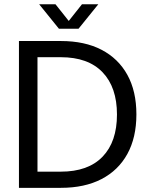

<svg xmlns="http://www.w3.org/2000/svg" viewBox="-20 -902 717 922"><path d="M71 0V-705H272.7Q386.7 -705 467.5 -663Q548.3 -621 591.7 -542.4Q635 -463.8 635 -352.8Q635 -241.8 591.7 -162.9Q548.3 -84 467.4 -42Q386.5 0 272.5 0ZM160 -42.2 126.9 -77.7H271.9Q403.3 -77.7 472.5 -149.5Q541.7 -221.3 541.7 -352Q541.7 -482.7 472.5 -555Q403.3 -627.3 271.9 -627.3H126.9L160 -662ZM263 -764 168 -881.6H246.4L330.3 -776H290L373.7 -881.6H452.1L357.1 -764Z"/></svg>

Font: TikTok Sans Light
Style: Regular
Weight: 300
Version: Version 4.000